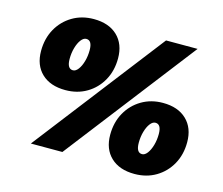

<svg xmlns="http://www.w3.org/2000/svg" viewBox="-98 -799 1096 942"><g transform="rotate(15 450.5 -328.5)"><path d="M222.2 -296.9Q145.5 -296.9 101.8 -338.4Q58.1 -379.9 58.1 -452.1Q58.1 -515.1 85.4 -564.2Q112.8 -613.3 160.4 -641.6Q208 -669.9 268.6 -669.9Q345.2 -669.9 388.9 -628.2Q432.6 -586.4 432.6 -513.7Q432.6 -451.2 405.3 -402.1Q377.9 -353 330.6 -325Q283.2 -296.9 222.2 -296.9ZM127.4 0 637.2 -660.2H797.4L287.6 0ZM233.4 -400.4Q247.6 -400.4 260 -417Q272.5 -433.6 280 -460.2Q287.6 -486.8 287.6 -517.1Q287.6 -566.4 257.8 -566.4Q243.7 -566.4 231.2 -550Q218.8 -533.7 211.2 -507.3Q203.6 -481 203.6 -450.7Q203.6 -400.4 233.4 -400.4ZM656.2 12.7Q579.6 12.7 535.9 -28.8Q492.2 -70.3 492.2 -142.6Q492.2 -205.6 519.5 -254.6Q546.9 -303.7 594.5 -332Q642.1 -360.4 702.6 -360.4Q779.3 -360.4 823 -318.6Q866.7 -276.9 866.7 -204.1Q866.7 -141.6 839.4 -92.5Q812 -43.5 764.6 -15.4Q717.3 12.7 656.2 12.7ZM667.5 -90.8Q681.6 -90.8 694.1 -107.4Q706.5 -124 714.1 -150.6Q721.7 -177.2 721.7 -207.5Q721.7 -256.8 691.9 -256.8Q677.7 -256.8 665.3 -240.5Q652.8 -224.1 645.3 -197.8Q637.7 -171.4 637.7 -141.1Q637.7 -90.8 667.5 -90.8Z"/></g></svg>

Font: Bevan
Style: Italic
Weight: 400
Italic angle: -10°
Designer: Vernon Adams
Foundry: Vernon Adams
Version: Version 2.100; ttfautohint (v1.8.3)